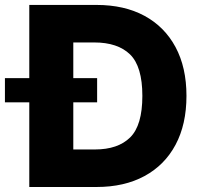

<svg xmlns="http://www.w3.org/2000/svg" viewBox="-62 -747 812 767"><path d="M323.9 0H55V-727.3H323.5Q434.7 -727.3 515.1 -683.8Q595.5 -640.3 639.2 -558.9Q682.9 -477.6 682.9 -364Q682.9 -250.4 639.4 -168.9Q595.9 -87.4 515.3 -43.7Q434.7 0 323.9 0ZM230.8 -149.9H317.1Q409.1 -149.9 457.9 -198Q506.7 -246.1 506.7 -364Q506.7 -481.5 457.6 -529.5Q408.4 -577.4 314.6 -577.4H230.8ZM-42.3 -338.1V-435H326V-338.1Z"/></svg>

Font: Inter UI Extra Bold
Style: Regular
Weight: 800
Designer: Rasmus Andersson
Foundry: rsms
Version: 3.2;8d6f07862